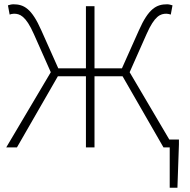

<svg xmlns="http://www.w3.org/2000/svg" viewBox="-20 -688 889 896"><path d="M9 0H59L250 -332H381V0H421V-332H552L743 0H772V188H808L815 -14V-37H770L585 -351L664 -529C702 -615 729 -624 757 -624C763 -624 771 -622 777 -620L785 -663C778 -665 769 -668 760 -668C710 -668 673 -648 628 -546L549 -369H421V-659H381V-369H252L173 -546C128 -648 92 -668 42 -668C33 -668 24 -665 17 -663L25 -620C30 -622 38 -624 45 -624C72 -624 100 -615 138 -529L217 -351Z"/></svg>

Font: Source Sans Pro Light
Style: Regular
Weight: 300
Designer: Paul D. Hunt
Foundry: Adobe Systems Incorporated
Version: Version 3.006;hotconv 1.0.111;makeotfexe 2.5.65597